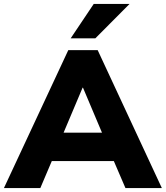

<svg xmlns="http://www.w3.org/2000/svg" viewBox="-37 -961 847 981"><path d="M-17 0 312 -705H462L790 0H604L521 -193L592 -138H180L251 -193L169 0ZM385 -513 268 -236 241 -283H532L504 -236L387 -513ZM324 -765 442 -941H625L450 -765Z"/></svg>

Font: Nunito Sans 11pt Black
Style: Regular
Weight: 900
Version: Version 3.101;gftools[0.9.27]